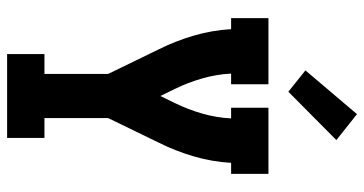

<svg xmlns="http://www.w3.org/2000/svg" viewBox="-262 -762 1024 540"><g transform="rotate(90 250.0 -492.0)"><path d="M132 0V-105H188V-284L119 -426Q95 -474 80 -525.5Q65 -577 62 -630H31V-735H217V-630H187Q189 -589 200.5 -549Q212 -509 230 -472L250 -431L270 -472Q288 -509 299.5 -549Q311 -589 313 -630H283V-735H469V-630H438Q435 -577 420 -525.5Q405 -474 381 -426L312 -284V-105H368V0ZM238 -791 178 -839 301 -984 374 -926Z"/></g></svg>

Font: Iosevka Curly Slab Extrabold
Style: Regular
Weight: 800
Monospace: yes
Designer: Belleve Invis
Foundry: Belleve Invis
Version: Version 22.1.2; ttfautohint (v1.8.4)